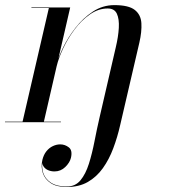

<svg xmlns="http://www.w3.org/2000/svg" viewBox="-84 -490 716 770"><path d="M184 260Q143.5 260 119.8 244.5Q96 229 87.8 204Q79.5 179 86 151Q91 130.5 102 116.8Q113 103 127.8 96Q142.5 89 157.5 89Q176.5 89 192 101Q207.5 113 200.5 143Q196 162 177.8 179.8Q159.5 197.5 134.5 197.5Q120 197.5 108 192Q96 186.5 89.8 176.2Q83.5 166 87 151H88Q81.5 178.5 89.2 203Q97 227.5 120.5 242.8Q144 258 184 258Q218 258 238.8 233Q259.5 208 272.5 166.8Q285.5 125.5 295 76.5Q304.5 27.5 315.5 -20L380.5 -301L475 -319.5L398 11.5Q387 60 370.2 104.8Q353.5 149.5 328.5 184.5Q303.5 219.5 268.2 239.8Q233 260 184 260ZM-64 0V-2H160.5V0ZM6 0 112 -458H42V-460H197.5L91.5 0ZM141.5 -225.5Q148.5 -256.5 168.2 -297.8Q188 -339 218.5 -378.2Q249 -417.5 288.5 -443.5Q328 -469.5 374.5 -469.5Q432 -469.5 456.5 -450.2Q481 -431 483 -397Q485 -363 475 -319.5L380.5 -301Q390.5 -343 392.5 -378.2Q394.5 -413.5 384.8 -434.8Q375 -456 348 -456Q310.5 -456 276.5 -432.2Q242.5 -408.5 215.2 -372Q188 -335.5 169.5 -296.2Q151 -257 143.5 -225.5Z"/></svg>

Font: Bodoni Moda 96pt
Style: Italic
Weight: 400
Italic angle: -13°
Version: Version 2.004